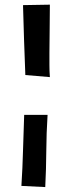

<svg xmlns="http://www.w3.org/2000/svg" viewBox="-20 -756 300 810"><path d="M190.4 -430.7 86.9 -439.5Q84 -512.7 81.5 -586.4Q79.1 -660.2 77.1 -734.4L190.4 -736.3Q190.4 -684.6 189.5 -633.8Q188.5 -583 188.5 -532.2Q188.5 -506.8 188.5 -481.4Q188.5 -456.1 190.4 -430.7ZM180.7 -271.5Q175.8 -195.3 175.3 -119.1Q174.8 -43 170.9 33.2L70.3 28.3Q75.2 -47.9 77.1 -121.6Q79.1 -195.3 82 -271.5Z"/></svg>

Font: Slackey
Style: Regular
Weight: 400
Designer: Squid
Foundry: Font Diner, Inc DBA Sideshow
Version: Version 1.000